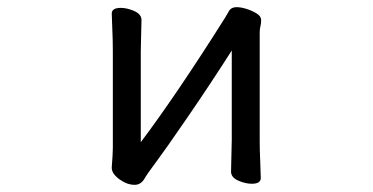

<svg xmlns="http://www.w3.org/2000/svg" viewBox="-20 -503 1040 536"><path d="M618 -470Q624 -483 641 -483Q652 -483 667 -478.5Q682 -474 695.5 -466Q709 -458 709 -447Q709 -436 707 -429.5Q705 -423 705 -411V-109Q705 -85 706.5 -51.5Q708 -18 708 -6Q708 10 683 10Q666 10 647 2Q625 -7 625 -24Q625 -32 626 -68.5Q627 -105 627 -112V-362Q567 -268 503.5 -175.5Q440 -83 414.5 -49Q389 -15 382 -2Q372 13 356 13Q335 13 314 -2Q292 -18 292 -34V-36Q295 -75 295 -90V-361Q295 -390 293.5 -422.5Q292 -455 292 -465Q292 -481 317 -481Q334 -481 353 -473Q375 -464 375 -447Q375 -440 374 -405Q373 -370 373 -358V-106Q473 -239 608 -453Q613 -461 618 -470Z"/></svg>

Font: Moon Stars Kai HW
Style: Bold
Weight: 700
Designer: GuiWonder
Version: Version 1.101